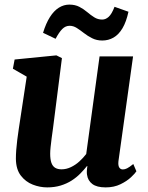

<svg xmlns="http://www.w3.org/2000/svg" viewBox="-20 -804 644 834"><path d="M185 10Q153.5 10 122.5 -2Q91.5 -14 70.5 -41.2Q49.5 -68.5 49 -114.5Q49 -131.5 50.5 -152.5Q52 -173.5 55 -196.8Q58 -220 61.5 -243.8Q65 -267.5 68.5 -290L96 -471L36 -505.5L43.5 -545.5L225 -563.5L249 -551.5L215.5 -288Q213 -267 210 -245Q207 -223 204.2 -202.8Q201.5 -182.5 199.8 -165.5Q198 -148.5 198 -136.5Q198 -112 203.2 -97Q208.5 -82 219.5 -75.2Q230.5 -68.5 247.5 -68.5Q268 -68.5 288 -78Q308 -87.5 324.8 -102.8Q341.5 -118 354.5 -135L412.5 -559H558L494.5 -104Q492.5 -85 498 -76.5Q503.5 -68 513.5 -68Q522.5 -68 532 -72.8Q541.5 -77.5 559 -91.5L572.5 -60Q567 -51 549.2 -34.2Q531.5 -17.5 503.5 -3.8Q475.5 10 439 10Q400.5 10 381 -4.8Q361.5 -19.5 358 -45Q357.5 -48 357.2 -52.2Q357 -56.5 357.2 -61.5Q357.5 -66.5 358.2 -72Q359 -77.5 359.5 -82L358 -83Q345 -66.5 328.5 -49.8Q312 -33 290.8 -19.5Q269.5 -6 243.2 2Q217 10 185 10ZM167 -661.5Q179.5 -702.5 196.8 -729.8Q214 -757 235.5 -770.5Q257 -784 281 -784Q306.5 -784 325 -774.2Q343.5 -764.5 358.8 -751.5Q374 -738.5 389.5 -728.8Q405 -719 424 -719Q439 -719 452.2 -731Q465.5 -743 477.5 -774.5L538 -753Q528.5 -709 512 -681.2Q495.5 -653.5 473.2 -640.8Q451 -628 424 -628Q400 -628 380.5 -637.8Q361 -647.5 344.8 -660.2Q328.5 -673 313.5 -682.5Q298.5 -692 282.5 -692Q264.5 -692 250.5 -678Q236.5 -664 221.5 -635.5Z"/></svg>

Font: Merriweather 28pt ExtraBold
Style: Italic
Weight: 800
Italic angle: -7.8°
Version: Version 2.101